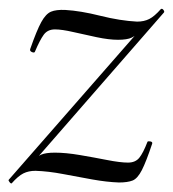

<svg xmlns="http://www.w3.org/2000/svg" viewBox="-26 -417 400 444"><path d="M1 7Q-1 8 -4 4Q-7 0 -6 -1L308 -360L302 -349Q289 -335 278.5 -330Q268 -325 247 -325Q226 -325 197.5 -331Q169 -337 143 -343Q117 -349 101 -349Q84 -349 75 -336.5Q66 -324 55 -298Q54 -294 48 -296.5Q42 -299 44 -304Q59 -347 69.5 -366Q80 -385 92 -390Q104 -395 125 -394Q160 -392 206 -380.5Q252 -369 291 -367Q307 -367 319 -373Q331 -379 346 -396Q349 -398 352 -394Q355 -390 353 -388L40 -29L46 -41Q59 -55 69.5 -59.5Q80 -64 101 -64Q126 -64 158.5 -58.5Q191 -53 221.5 -47Q252 -41 270 -41Q287 -41 296 -52Q305 -63 315 -89Q316 -91 321.5 -90Q327 -89 326 -85Q312 -43 302 -23.5Q292 -4 280.5 0.5Q269 5 249 5Q221 4 187.5 -2Q154 -8 120 -14.5Q86 -21 56 -22Q40 -22 28 -16Q16 -10 1 7Z"/></svg>

Font: Cormorant Garamond Light
Style: Italic
Weight: 300
Italic angle: -10°
Designer: Christian Thalmann (Catharsis Fonts)
Foundry: Catharsis Fonts
Version: Version 4.001